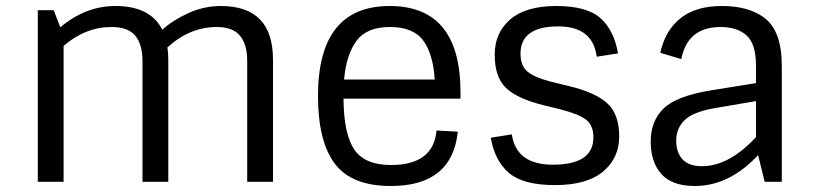

<svg xmlns="http://www.w3.org/2000/svg" viewBox="-20 -606 2722 640"><path d="M365 -586Q481 -586 521 -507Q558 -540 609.5 -563Q661 -586 716 -586Q890 -586 890 -407V0H804V-402Q804 -458 780 -487Q756 -516 702 -516Q613 -516 538 -448Q541 -428 541 -407V0H455V-402Q455 -458 431 -487Q407 -516 352 -516Q265 -516 192 -453V0H106V-572H159L181 -515Q265 -586 365 -586Z M1283 14Q1152 14 1096 -60.5Q1040 -135 1040 -286Q1040 -586 1279 -586Q1515 -586 1515 -298V-277H1125Q1126 -159 1161 -107.5Q1196 -56 1283 -56Q1425 -56 1435 -171L1506 -167Q1487 14 1283 14ZM1127 -341H1429Q1424 -425 1391 -470.5Q1358 -516 1280 -516Q1202 -516 1168 -469.5Q1134 -423 1127 -341Z M1616 -147 1686 -158Q1701 -57 1823 -57Q1958 -57 1958 -148Q1958 -188 1933.5 -207Q1909 -226 1846 -242L1789 -256Q1702 -278 1665.5 -314Q1629 -350 1629 -423.5Q1629 -497 1681 -541.5Q1733 -586 1834.5 -586Q1936 -586 1981.5 -545.5Q2027 -505 2040 -428L1969 -417Q1956 -518 1841 -518Q1715 -518 1715 -427Q1715 -387 1738 -367.5Q1761 -348 1819 -333L1877 -319Q1967 -297 2005.5 -260.5Q2044 -224 2044 -151.5Q2044 -79 1990 -34Q1936 11 1830 11Q1724 11 1676.5 -29.5Q1629 -70 1616 -147Z M2526 -548Q2586 -505 2586 -386V0H2529L2507 -89Q2411 14 2296 14Q2220 14 2184.5 -26Q2149 -66 2149 -134Q2149 -202 2191.5 -244Q2234 -286 2351 -305L2500 -329V-386Q2500 -460 2468.5 -488Q2437 -516 2382 -516Q2272 -516 2251 -409L2181 -430Q2197 -504 2248 -545Q2299 -586 2386.5 -586Q2474 -586 2526 -548ZM2320 -52Q2410 -52 2500 -149V-269L2359 -245Q2288 -232 2261 -204.5Q2234 -177 2234 -137.5Q2234 -98 2255 -75Q2276 -52 2320 -52Z"/></svg>

Font: Sintony
Style: Regular
Weight: 400
Version: Version 001.001